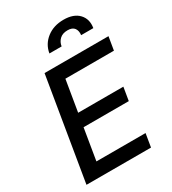

<svg xmlns="http://www.w3.org/2000/svg" viewBox="-225 -1070 1061 1186"><g transform="rotate(-30 305.5 -477.0)"><path d="M34.4 0 155.2 -727.3H611.2L595.5 -632.8H249.3L212.4 -411.2H534.8L519.2 -317.1H196.7L159.8 -94.5H510.3L494.7 0ZM241.8 -817.1Q251.8 -877.8 300.6 -916Q349.4 -954.2 421.2 -954.2Q492.5 -954.2 528.8 -915.8Q565 -877.5 555 -817.1H468Q471.9 -846.9 458.1 -866.1Q444.2 -885.3 409.8 -885.3Q373.9 -885.3 353.5 -865.9Q333.1 -846.6 328.8 -817.1Z"/></g></svg>

Font: Karasuma Gothic
Style: Medium Italic
Weight: 500
Italic angle: 9.39998°
Designer: Rasmus Andersson / Ryoko Nishizuka
Foundry: Genbu
Version: Version 1.00